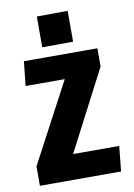

<svg xmlns="http://www.w3.org/2000/svg" viewBox="-85 -806 600 861"><g transform="rotate(-10 215.0 -375.5)"><path d="M407.2 -114.3 395.5 0H25.9V-88.4L218.8 -451.7H40.5L52.2 -562.5H386.7V-479.5L197.3 -114.3ZM284.7 -751V-610.4L144 -609.9V-750Z"/></g></svg>

Font: Francois One
Style: Regular
Weight: 400
Designer: Vernon Adams
Foundry: vernon adams
Version: Version 1.000